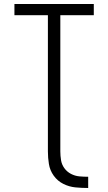

<svg xmlns="http://www.w3.org/2000/svg" viewBox="-20 -755 540 958"><path d="M420 183Q388 183 356.5 180Q325 177 296 162.5Q267 148 248 121.5Q229 95 224 63Q219 33 219 0V-679H52V-735H448V-679H281V0Q281 22 284.5 44Q288 66 301 84Q314 102 334 112.5Q354 123 376 125Q398 127 420 127Z"/></svg>

Font: Iosevka SS01 Light
Style: Regular
Weight: 300
Monospace: yes
Designer: Belleve Invis
Foundry: Belleve Invis
Version: 2.3.3; ttfautohint (v1.8.3)